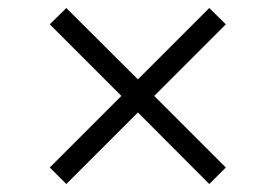

<svg xmlns="http://www.w3.org/2000/svg" viewBox="-20 -525 691 482"><path d="M505.4 -63 326.2 -242.7 146.5 -63 105 -104.5 284.7 -284.2 105 -463.9 146.5 -504.9 326.2 -325.7 505.4 -504.9 546.9 -463.9 367.2 -284.2 546.9 -104.5Z"/></svg>

Font: Interop Light
Style: Regular
Weight: 300
Designer: Rasmus Andersson, Google, Jang Haemin
Foundry: jhaemin
Version: Version 1.007